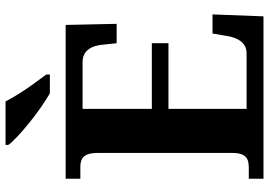

<svg xmlns="http://www.w3.org/2000/svg" viewBox="-159 -812 971 693"><g transform="rotate(-90 326.5 -465.5)"><path d="M28 0V-53H70Q83.7 -53 95.2 -57Q106.7 -61.1 113.8 -74Q121 -87 121 -113V-596Q121 -624.9 114.3 -638.4Q107.6 -652 96.3 -656.5Q85 -661 70 -661H28V-714H583L587 -530H517L512 -577Q510 -602 502.5 -618.5Q495 -635 482 -644Q469 -653 448 -653H280V-403H517V-343H280V-61H480Q500 -61 513 -71Q526 -81 533.5 -98Q541 -115 544 -137L552 -184H621L614 0ZM336 -771Q312 -785 284 -804.5Q256 -824 229 -846Q202 -868 180.5 -888Q159 -908 150 -921V-931H307Q318 -909 335 -882Q352 -855 371 -829Q390 -803 404 -784V-771Z"/></g></svg>

Font: Noto Serif Tamil
Style: Italic
Weight: 400
Italic angle: -12°
Designer: Indian Type Foundry, Tom Grace, and the Monotype Design Team
Foundry: Monotype Imaging Inc.
Version: Version 2.003